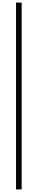

<svg xmlns="http://www.w3.org/2000/svg" viewBox="-20 -1080 290 1471"><path d="M103 -1060H146V371H103Z"/></svg>

Font: Matangi Light
Style: Regular
Weight: 300
Designer: Prashant Pant
Foundry: The Graphic Ant
Version: Version 3.002